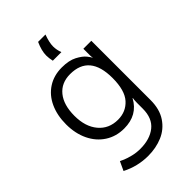

<svg xmlns="http://www.w3.org/2000/svg" viewBox="-272 -817 1125 1125"><g transform="rotate(-45 291.0 -254.5)"><path d="M252 -629Q252 -668 275 -719H336Q318 -670 318 -638Q318 -610 329 -580H258Q252 -607 252 -629ZM256 148Q335 148 383.5 109.5Q432 71 432 -9V-57Q432 -71 433 -81Q434 -91 435 -94H433Q384 -3 273 -3Q207 -3 156 -36Q105 -69 77 -127.5Q49 -186 49 -261Q49 -336 75.5 -393.5Q102 -451 151.5 -483Q201 -515 267 -515Q326 -515 363 -495.5Q400 -476 417 -454.5Q434 -433 434 -428H436Q436 -429 435 -434Q434 -439 434 -446V-503H500V-12Q500 64 466.5 114Q433 164 378.5 187Q324 210 259 210Q172 210 94 170L120 114Q125 117 144 125Q163 133 193 140.5Q223 148 256 148ZM434 -261Q434 -453 274 -453Q201 -453 160 -402.5Q119 -352 119 -262Q119 -172 164 -118.5Q209 -65 284 -65Q350 -65 392 -111.5Q434 -158 434 -261Z"/></g></svg>

Font: Museo Sans Light
Style: Regular
Weight: 300
Designer: Jos Buivenga
Foundry: Jos Buivenga & Rosetta Type Foundry (extension, remastering)
Version: Version 3.600;PS 1.000;hotconv 1.0.88;makeotf.lib2.5.647800;